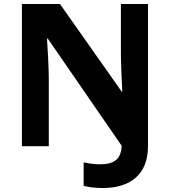

<svg xmlns="http://www.w3.org/2000/svg" viewBox="-20 -734 853 964"><path d="M496 210C631 210 723 145 723 0V-714H587V-471C587 -422 591 -330 594 -274H591L281 -714H90V0H225V-336C225 -389 220 -484 216 -540H220L591 -2C588 64 555 91 481 91C450 91 424 86 400 81V199C422 205 454 210 496 210Z"/></svg>

Font: Noto Traditional Nushu
Style: Bold
Weight: 700
Designer: LIU Zhao
Foundry: LiuZhao Studio
Version: Version 2.003